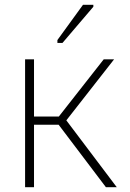

<svg xmlns="http://www.w3.org/2000/svg" viewBox="-20 -776 540 796"><path d="M218 -598H239L367 -748V-756H324L218 -610ZM84 0H121V-259H223L419 0H464L255 -277L453 -530H410L224 -293H121V-530H84Z"/></svg>

Font: Noto Sans Mono ExtraCondensed ExtraLight
Style: Regular
Weight: 200
Width: 2
Designer: Monotype Design Team
Foundry: Monotype Imaging Inc.
Version: Version 2.014